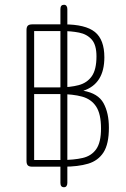

<svg xmlns="http://www.w3.org/2000/svg" viewBox="-20 -698 529 804"><path d="M329 -318Q417 -347 417 -458Q417 -532 377.5 -564Q338 -596 247 -596H115Q102 -596 96.5 -590.5Q91 -585 91 -572V-24Q91 -11 96.5 -5.5Q102 0 115 0H247Q307 0 349 -12.5Q391 -25 413.5 -60Q436 -95 436 -163Q436 -225 413.5 -266Q391 -307 329 -318ZM123 -332V-568H239Q278 -568 311 -561.5Q344 -555 364 -532.5Q384 -510 384 -462Q384 -407 364.5 -379Q345 -351 309.5 -341.5Q274 -332 224 -332ZM123 -28V-304H231Q285 -304 323.5 -293.5Q362 -283 382.5 -252Q403 -221 403 -160Q403 -102 383 -73.5Q363 -45 326 -36.5Q289 -28 238 -28ZM233 68Q233 86 248 86Q255 86 258.5 81Q262 76 262 68V-660Q262 -668 258.5 -673Q255 -678 248 -678Q233 -678 233 -660Z"/></svg>

Font: Beiruti ExtraLight
Style: Regular
Weight: 250
Designer: Arlette Boutros
Foundry: Boutros
Version: Version 1.41